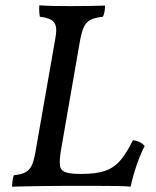

<svg xmlns="http://www.w3.org/2000/svg" viewBox="-20 -699 585 722"><path d="M25 3Q26 -8 27 -19Q28 -30 32 -40Q62 -43 78 -52.5Q94 -62 102 -83Q110 -104 116 -143L188 -554Q194 -586 189.5 -602Q185 -618 170.5 -625.5Q156 -633 130 -636Q128 -646 127.5 -657.5Q127 -669 128 -679Q156 -677 185.5 -676.5Q215 -676 246 -676Q277 -676 311.5 -676.5Q346 -677 375 -678Q375 -666 373 -655Q371 -644 367 -636Q337 -633 320 -624Q303 -615 294.5 -595.5Q286 -576 280 -541L209 -133Q203 -96 205.5 -77Q208 -58 226 -51.5Q244 -45 281 -45H287Q343 -45 376.5 -57Q410 -69 433.5 -97Q457 -125 480 -172Q494 -170 504.5 -165Q515 -160 524 -150Q508 -119 494.5 -80Q481 -41 471 3Q452 1 420.5 0.5Q389 0 352 0Q315 0 279 0Q251 0 218.5 0Q186 0 153 0.5Q120 1 87.5 1.5Q55 2 25 3Z"/></svg>

Font: Vollkorn
Style: Italic
Weight: 400
Italic angle: -11°
Designer: Friedrich Althausen
Foundry: Friedrich Althausen
Version: Version 5.001